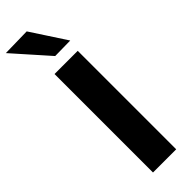

<svg xmlns="http://www.w3.org/2000/svg" viewBox="-347 -975 983 983"><g transform="rotate(-45 144.0 -484.0)"><path d="M73.4 0Q73.4 -57.6 73.4 -111.6Q73.4 -165.5 73.4 -232.4V-474.4Q73.4 -543.6 73.4 -599Q73.4 -654.4 73.4 -713H241.4Q241.4 -654.4 241.4 -599Q241.4 -543.6 241.4 -474.4V-232.4Q241.4 -165.5 241.4 -111.6Q241.4 -57.6 241.4 0ZM140.9 -775.7Q113.9 -806.6 86.1 -837.5Q58.3 -868.5 30.3 -900.3Q2.2 -932.2 -27.1 -965L127 -968.1Q158.4 -920.2 189.4 -872.7Q220.3 -825.2 251.6 -777.4Z"/></g></svg>

Font: Commissioner Thin
Style: Regular
Weight: 100
Designer: Kostas Bartsokas
Foundry: Kostas Bartsokas
Version: Version 1.001;gftools[0.9.23]